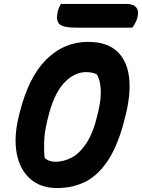

<svg xmlns="http://www.w3.org/2000/svg" viewBox="-20 -932 719 972"><path d="M426 -720Q519 -720 570.5 -674Q622 -628 633 -544Q644 -460 615 -345L611 -329Q579 -202 530 -125Q481 -48 416 -14Q351 20 269 20Q186 20 133 -26.5Q80 -73 64.5 -156Q49 -239 76 -347L80 -363Q125 -542 214.5 -631Q304 -720 426 -720ZM217 -311Q205 -260 203.5 -214Q202 -168 206 -133Q216 -123 230.5 -118Q245 -113 260 -113Q302 -113 342.5 -134Q383 -155 418 -208Q453 -261 475 -357L478 -370Q492 -429 490 -477Q488 -525 471 -555Q459 -561 446 -564Q433 -567 416 -567Q354 -567 301.5 -509Q249 -451 220 -324ZM288 -912H620Q656 -912 670 -894Q684 -876 676 -845Q672 -829 665 -816Q658 -803 650 -792H367Q300 -792 281.5 -809.5Q263 -827 271 -867Q274 -882 278.5 -892.5Q283 -903 288 -912Z"/></svg>

Font: Recursive Sn Csl St XBd
Style: Italic
Weight: 800
Italic angle: -15°
Version: Version 1.079;hotconv 1.0.112;makeotfexe 2.5.65598; ttfautoh